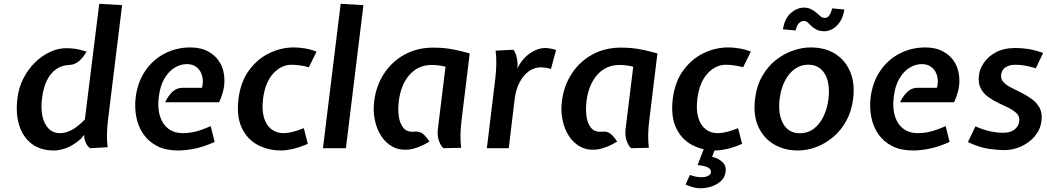

<svg xmlns="http://www.w3.org/2000/svg" viewBox="-20 -778 5496 1008"><path d="M263 12Q191.5 12 145.5 -23.8Q99.5 -59.5 80.5 -121.5Q61.5 -183.5 71.5 -261.5Q78 -317.5 102.2 -365.2Q126.5 -413 162.5 -448.8Q198.5 -484.5 241.5 -504.8Q284.5 -525 328 -525Q352.5 -525 377 -521.5Q401.5 -518 434.5 -507Q417 -476.5 394.8 -457.2Q372.5 -438 343.5 -437Q304.5 -435.5 274.8 -414.8Q245 -394 226 -355.2Q207 -316.5 200.5 -261.5Q194 -210.5 202.5 -169.2Q211 -128 234.5 -103.5Q258 -79 295.5 -79Q326.5 -79 358.2 -96.5Q390 -114 425.5 -150.5L501 -758L621 -751L547 -148.5Q542 -108.5 541.5 -72.8Q541 -37 545 -5L452.5 0Q441 -8.5 434.2 -21Q427.5 -33.5 423 -49.5L421.5 -70L405.5 -50Q366 -15 329.5 -1.5Q293 12 263 12Z M914 12Q850.5 12 805.5 -11Q760.5 -34 733.2 -73Q706 -112 696 -161.8Q686 -211.5 692 -265.5Q702.5 -347.5 743 -406.5Q783.5 -465.5 845 -497.2Q906.5 -529 980.5 -529Q1034.5 -529 1074.8 -506.8Q1115 -484.5 1136.8 -445.2Q1158.5 -406 1158.2 -353.5Q1158 -301 1130.5 -241H847Q861.5 -273 884.2 -295Q907 -317 937 -317H1040.5Q1049 -350.5 1041.5 -379Q1034 -407.5 1013.2 -424.5Q992.5 -441.5 961.5 -441.5Q928 -441.5 897 -422.8Q866 -404 843.2 -365.5Q820.5 -327 813.5 -268Q806.5 -210 820 -167.5Q833.5 -125 864.2 -102Q895 -79 938.5 -79Q973 -79 1006.8 -87.2Q1040.5 -95.5 1086 -116L1107 -33Q1052 -8 1004 2Q956 12 914 12Z M1456.5 12Q1388 12 1333 -17.2Q1278 -46.5 1249.5 -106.5Q1221 -166.5 1232 -259Q1243 -348 1286.8 -408Q1330.5 -468 1393 -498.5Q1455.5 -529 1523 -529Q1550 -529 1581.5 -523.8Q1613 -518.5 1642 -507L1601.5 -425Q1577 -431.5 1553.8 -434.8Q1530.5 -438 1511.5 -438Q1456.5 -438 1414.2 -391.8Q1372 -345.5 1361 -259Q1354 -200.5 1365.8 -160.8Q1377.5 -121 1404.2 -100Q1431 -79 1468 -79Q1489.5 -79 1515 -85.2Q1540.5 -91.5 1575 -105L1596 -23Q1554 -4.5 1518 3.8Q1482 12 1456.5 12Z M1675.5 0 1768.5 -758 1888 -751 1796 0Z M2123 7.5Q2076.5 11.5 2040.5 -8.2Q2004.5 -28 1981 -64.5Q1957.5 -101 1947.8 -148.2Q1938 -195.5 1944.5 -246Q1954 -326.5 1995.5 -390.5Q2037 -454.5 2103.5 -491.2Q2170 -528 2254.5 -528Q2282.5 -528 2310.5 -525.5Q2338.5 -523 2371 -516.2Q2403.5 -509.5 2446 -497.5L2403 -145.5Q2398 -105.5 2397.5 -69.8Q2397 -34 2401 -2L2309 0Q2296 -8 2285.2 -36.2Q2274.5 -64.5 2279 -102L2319 -428Q2298.5 -433 2280.2 -435Q2262 -437 2247 -437Q2176 -437 2130.2 -385.5Q2084.5 -334 2073.5 -246Q2068.5 -204.5 2073.8 -166.5Q2079 -128.5 2098.8 -105.5Q2118.5 -82.5 2157 -87Q2183.5 -89.5 2201 -74.8Q2218.5 -60 2234.5 -34.5Q2206 -17 2176.8 -6Q2147.5 5 2123 7.5Z M2536 0 2580.5 -367Q2584.5 -402 2585.5 -439.5Q2586.5 -477 2582 -512L2675 -517Q2684.5 -506.5 2690.5 -486Q2696.5 -465.5 2697.5 -440.5L2696 -419L2708 -440.5Q2732.5 -480 2769.5 -503Q2806.5 -526 2841.5 -526Q2856 -526 2870 -523.2Q2884 -520.5 2899.5 -515.5L2872.5 -416Q2855 -421 2842.2 -422.8Q2829.5 -424.5 2819 -424.5Q2786 -424.5 2757 -404.2Q2728 -384 2708 -346Q2688 -308 2681.5 -254.5L2651 0Z M3108.5 7.5Q3062 11.5 3026 -8.2Q2990 -28 2966.5 -64.5Q2943 -101 2933.2 -148.2Q2923.5 -195.5 2930 -246Q2939.5 -326.5 2981 -390.5Q3022.5 -454.5 3089 -491.2Q3155.5 -528 3240 -528Q3268 -528 3296 -525.5Q3324 -523 3356.5 -516.2Q3389 -509.5 3431.5 -497.5L3388.5 -145.5Q3383.5 -105.5 3383 -69.8Q3382.5 -34 3386.5 -2L3294.5 0Q3281.5 -8 3270.8 -36.2Q3260 -64.5 3264.5 -102L3304.5 -428Q3284 -433 3265.8 -435Q3247.5 -437 3232.5 -437Q3161.5 -437 3115.8 -385.5Q3070 -334 3059 -246Q3054 -204.5 3059.2 -166.5Q3064.5 -128.5 3084.2 -105.5Q3104 -82.5 3142.5 -87Q3169 -89.5 3186.5 -74.8Q3204 -60 3220 -34.5Q3191.5 -17 3162.2 -6Q3133 5 3108.5 7.5Z M3736.5 12Q3668 12 3613 -17.2Q3558 -46.5 3529.5 -106.5Q3501 -166.5 3512 -259Q3523 -348 3566.8 -408Q3610.5 -468 3673 -498.5Q3735.5 -529 3803 -529Q3830 -529 3861.5 -523.8Q3893 -518.5 3922 -507L3881.5 -425Q3857 -431.5 3833.8 -434.8Q3810.5 -438 3791.5 -438Q3736.5 -438 3694.2 -391.8Q3652 -345.5 3641 -259Q3634 -200.5 3645.8 -160.8Q3657.5 -121 3684.2 -100Q3711 -79 3748 -79Q3769.5 -79 3795 -85.2Q3820.5 -91.5 3855 -105L3876 -23Q3834 -4.5 3798 3.8Q3762 12 3736.5 12ZM3656.5 210.5Q3639.5 210.5 3620.8 205.8Q3602 201 3579.5 190.5L3602 140.5Q3620 147 3634.5 149.8Q3649 152.5 3664 152.5Q3681.5 152.5 3696 146Q3710.5 139.5 3712.5 126Q3714 109.5 3696 100.8Q3678 92 3642.5 88.5L3675.5 2.5L3736.5 -2.5L3718.5 45.5Q3747.5 51 3770.5 71Q3793.5 91 3789.5 123Q3786 153 3765.2 172.2Q3744.5 191.5 3715.2 201Q3686 210.5 3656.5 210.5Z M4168.5 12Q4099 12 4044.5 -19.5Q3990 -51 3961.8 -111.5Q3933.5 -172 3944 -259Q3952.5 -328.5 3982.2 -379.5Q4012 -430.5 4054.2 -463.5Q4096.5 -496.5 4144 -512.8Q4191.5 -529 4235 -529Q4313.5 -529 4367 -494Q4420.5 -459 4444.8 -398Q4469 -337 4459 -259Q4451 -195 4423.5 -144.5Q4396 -94 4355 -59.2Q4314 -24.5 4265.8 -6.2Q4217.5 12 4168.5 12ZM4179 -78.5Q4222 -78.5 4253.5 -103Q4285 -127.5 4304.2 -168.5Q4323.5 -209.5 4329.5 -259Q4336 -313.5 4325.2 -354Q4314.5 -394.5 4288.2 -416.5Q4262 -438.5 4223.5 -438.5Q4185 -438.5 4153.5 -416.5Q4122 -394.5 4101 -354Q4080 -313.5 4073 -259Q4063.5 -179.5 4091.5 -129Q4119.5 -78.5 4179 -78.5ZM4157 -618 4090.5 -624Q4099 -680.5 4131.2 -709Q4163.5 -737.5 4200 -738Q4222.5 -738 4239.2 -729.2Q4256 -720.5 4269 -708.5Q4279.5 -699 4288.8 -691.5Q4298 -684 4311.5 -684Q4324.5 -684 4334 -697.5Q4343.5 -711 4348.5 -734L4413 -728Q4406 -686 4388.2 -661Q4370.5 -636 4349 -625Q4327.5 -614 4308.5 -614Q4283 -614 4266.5 -622.5Q4250 -631 4238 -643Q4227.5 -654 4219.8 -661Q4212 -668 4198.5 -668Q4187.5 -668 4175.2 -657Q4163 -646 4157 -618Z M4772.5 12Q4709 12 4664 -11Q4619 -34 4591.8 -73Q4564.5 -112 4554.5 -161.8Q4544.5 -211.5 4550.5 -265.5Q4561 -347.5 4601.5 -406.5Q4642 -465.5 4703.5 -497.2Q4765 -529 4839 -529Q4893 -529 4933.2 -506.8Q4973.5 -484.5 4995.2 -445.2Q5017 -406 5016.8 -353.5Q5016.5 -301 4989 -241H4705.5Q4720 -273 4742.8 -295Q4765.5 -317 4795.5 -317H4899Q4907.5 -350.5 4900 -379Q4892.5 -407.5 4871.8 -424.5Q4851 -441.5 4820 -441.5Q4786.5 -441.5 4755.5 -422.8Q4724.5 -404 4701.8 -365.5Q4679 -327 4672 -268Q4665 -210 4678.5 -167.5Q4692 -125 4722.8 -102Q4753.5 -79 4797 -79Q4831.5 -79 4865.2 -87.2Q4899 -95.5 4944.5 -116L4965.5 -33Q4910.5 -8 4862.5 2Q4814.5 12 4772.5 12Z M5253.5 10Q5215 10 5168.5 3Q5122 -4 5061.5 -32L5101 -114.5Q5142 -96.5 5178.2 -88.8Q5214.5 -81 5246 -81Q5286 -81 5307.2 -98.8Q5328.5 -116.5 5331 -140.5Q5334.5 -165 5319 -181.2Q5303.5 -197.5 5277.5 -210.5Q5251.5 -223.5 5222.2 -237.2Q5193 -251 5167.5 -269.5Q5142 -288 5128.2 -315.2Q5114.5 -342.5 5119.5 -383Q5123 -415 5145 -448Q5167 -481 5208.5 -503.5Q5250 -526 5312 -526Q5344 -526 5378.2 -520.8Q5412.5 -515.5 5456.5 -500L5418 -419.5Q5383.5 -430 5359 -434Q5334.5 -438 5310.5 -438Q5279.5 -438 5259.2 -424.8Q5239 -411.5 5236 -386.5Q5233 -363.5 5248.2 -347Q5263.5 -330.5 5289.5 -317.5Q5315.5 -304.5 5344.5 -290Q5373.5 -275.5 5399 -256.5Q5424.5 -237.5 5438.8 -210Q5453 -182.5 5447.5 -142Q5442 -97.5 5413 -63.2Q5384 -29 5341.5 -9.5Q5299 10 5253.5 10Z"/></svg>

Font: Expletus Sans SemiBold
Style: Italic
Weight: 600
Italic angle: -7°
Version: Version 7.500